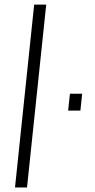

<svg xmlns="http://www.w3.org/2000/svg" viewBox="-20 -830 420 850"><path d="M281.7 -340.3 289.6 -415H343.8L335.9 -340.3ZM46.4 0 131.3 -809.6H184.6L99.6 0Z"/></svg>

Font: Oswald
Style: Extra-Light
Weight: 200
Designer: Vernon Adams
Foundry: Vernon Adams
Version: 3.0; ttfautohint (v0.94.23-7a4d-dirty) -l 8 -r 50 -G 200 -x 